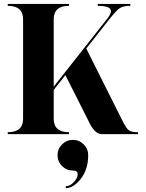

<svg xmlns="http://www.w3.org/2000/svg" viewBox="-20 -684 743 979"><path d="M429.7 107.4Q429.7 179.7 392.1 227.5Q354.5 275.4 315.4 275.4V265.6Q336.9 265.6 356.4 244.6Q376 223.6 376 205.1Q376 185.5 351.6 185.5Q319.3 185.5 296.4 162.6Q273.4 139.6 273.4 107.4Q273.4 75.2 296.4 52.2Q319.3 29.3 351.6 29.3Q383.8 29.3 406.7 52.2Q429.7 75.2 429.7 107.4ZM19.5 -664.1H332V-654.3Q253.9 -654.3 253.9 -585.9V-242.2L529.3 -591.8Q545.9 -614.3 545.9 -627Q545.9 -654.3 478.5 -654.3V-664.1H644.5V-654.3Q611.3 -654.3 593.3 -644Q575.2 -633.8 539.1 -587.9L419.9 -436.5L600.6 -76.2Q623 -29.3 637.2 -19.5Q651.4 -9.8 683.6 -9.8V0H498Q460.9 0 428.7 -72.3L313.5 -300.8L253.9 -225.6V-78.1Q253.9 -9.8 332 -9.8V0H19.5V-9.8Q97.7 -9.8 97.7 -78.1V-585.9Q97.7 -654.3 19.5 -654.3Z"/></svg>

Font: spinweradC
Style: Bold
Weight: 700
Width: 7
Version: Version 0.3